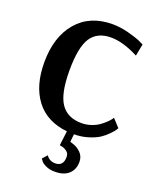

<svg xmlns="http://www.w3.org/2000/svg" viewBox="-164 -757 904 1104"><g transform="rotate(20 288.0 -204.5)"><path d="M518 -536Q423 -585 349 -585Q265 -585 226.5 -526Q188 -467 188 -325Q188 -184 229 -124Q270 -64 356 -64Q386 -64 414 -73.5Q442 -83 461 -96.5Q480 -110 494.5 -124Q509 -138 516 -148L522 -157L566 -109Q563 -104 558 -96Q553 -88 533.5 -67.5Q514 -47 490 -31Q466 -15 425 -2Q384 11 338 11L333 58Q333 59 355.5 66Q378 73 400 94.5Q422 116 422 150Q422 196 392.5 223.5Q363 251 308 251Q275 251 251 239.5Q227 228 220 216L212 205L238 176Q258 205 293 205Q343 205 343 148Q343 127 328 115.5Q313 104 298 101L283 98L294 9Q168 -4 102 -90.5Q36 -177 36 -320Q36 -476 114.5 -568Q193 -660 332 -660Q378 -660 428 -647Q478 -634 505 -622L532 -609Z"/></g></svg>

Font: ArsenalBold
Style: Bold
Weight: 700
Designer: Andrij Shevchenko
Foundry: Stairsfor.com
Version: Version 1.000